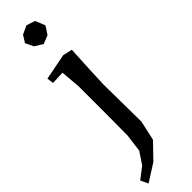

<svg xmlns="http://www.w3.org/2000/svg" viewBox="-360 -729 957 957"><g transform="rotate(-45 118.5 -251.0)"><path d="M188 0 165 104 88 184 -5 243 -24 203 36 157 78 94 90 0 91 -155V-347L82 -451L13 -448L8 -483L146 -510L196 -499L189 -363L185 -263ZM77 -724 122 -745 168 -730 189 -678 162 -636 117 -618 75 -644 54 -687Z"/></g></svg>

Font: Alike Angular
Style: Regular
Weight: 400
Designer: Sveta Sebyakina
Foundry: Cyreal (www.cyreal.org)
Version: Version 1.300; ttfautohint (v1.8.4.7-5d5b)